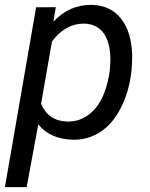

<svg xmlns="http://www.w3.org/2000/svg" viewBox="-40 -558 609 781"><path d="M495.1 -272C496.6 -288.6 497.6 -306.2 497.6 -323.7C497.6 -326.7 497.6 -329.6 497.6 -332.5C496.1 -396 481 -445.8 452.6 -481.9C424.3 -518.1 384.8 -536.6 334 -538.1C332.5 -538.1 330.6 -538.1 329.1 -538.1C270.5 -538.1 219.7 -515.1 177.2 -469.7L187 -528.8L106.9 -528.3L-20 203.1H68.4L115.7 -51.8C148.4 -11.7 195.3 8.8 256.3 10.3C258.3 10.3 259.8 10.3 261.7 10.3C299.8 10.3 335.4 0 367.7 -21C400.4 -42 427.7 -73.7 450.2 -116.7C472.7 -159.7 487.3 -208 493.7 -261.7ZM406.7 -272C397 -202.6 377 -150.4 346.7 -115.7C316.4 -81.1 279.8 -63.5 237.3 -63.5C236.3 -63.5 234.9 -63.5 233.9 -63.5C182.6 -64.9 147 -88.9 127 -135.7L171.4 -389.2C207.5 -437.5 250.5 -461.9 299.8 -461.9C301.3 -461.9 302.2 -461.9 303.7 -461.9C372.1 -459.5 409.2 -408.2 409.2 -313Z"/></svg>

Font: Roboto
Style: Italic
Weight: 400
Italic angle: -12°
Designer: Google
Version: Version 2.137; 2017